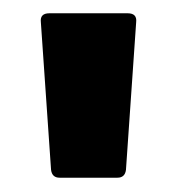

<svg xmlns="http://www.w3.org/2000/svg" viewBox="-20 -686 260 282"><path d="M67.5 -425Q56.5 -425 55 -436.5L40 -653.5Q38.5 -666.5 52.5 -666.5H167.5Q181.5 -666.5 180 -653.5L165 -436.5Q163.5 -425 152.5 -425Z"/></svg>

Font: Jaro
Style: Regular
Weight: 400
Designer: Agyei Archer, Celine Hurka, Mirko Velimirović
Version: Version 1.000